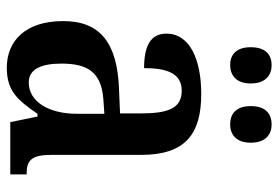

<svg xmlns="http://www.w3.org/2000/svg" viewBox="-144 -646 800 551"><g transform="rotate(90 255.5 -370.0)"><path d="M337 -631C363 -631 389 -646 389 -690C389 -735 363 -750 337 -750C308 -750 284 -735 284 -690C284 -646 308 -631 337 -631ZM166 -631C193 -631 219 -646 219 -690C219 -735 193 -750 166 -750C139 -750 115 -735 115 -690C115 -646 139 -631 166 -631ZM174 10C242 10 268 -23 306 -78H314L330 0H480V-47H477C438 -47 424 -63 424 -118V-375C424 -502 365 -548 249 -548C150 -548 76 -515 76 -448C76 -404 109 -384 175 -384C175 -450 190 -492 240 -492C293 -492 305 -448 305 -373V-315L234 -312C104 -307 40 -259 40 -152C40 -41 99 10 174 10ZM216 -53C179 -53 162 -87 162 -147C162 -222 187 -261 263 -267L306 -270V-191C306 -110 271 -53 216 -53Z"/></g></svg>

Font: Noto Serif Ethiopic Condensed SemiBold
Style: Regular
Weight: 600
Width: 3
Designer: Monotype Design Team
Foundry: Monotype Imaging Inc.
Version: Version 2.102